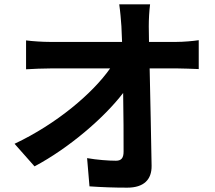

<svg xmlns="http://www.w3.org/2000/svg" viewBox="-20 -821 989 884"><path d="M47 -159 139 -55C297 -139 459 -278 547 -393C549 -290 549 -190 549 -123C549 -94 539 -81 514 -81C480 -81 426 -85 381 -93L392 37C449 41 505 43 566 43C642 43 679 6 678 -58C676 -193 672 -360 669 -506H798C825 -506 863 -504 895 -503V-636C871 -632 824 -628 791 -628H666L665 -700C665 -731 667 -770 671 -801H529C534 -766 537 -729 539 -700C540 -678 541 -654 542 -628H211C177 -628 129 -631 100 -635V-502C135 -504 178 -506 214 -506H487C407 -392 242 -251 47 -159Z"/></svg>

Font: GenEiGothic-pro-Regular
Style: Bold
Weight: 700
Designer: Ryoko NISHIZUKA (kana & ideographs); Paul D. Hunt (Latin, Greek & Cyrillic); Wenlong ZHANG (bopomofo); Sandoll Communica
Foundry: Adobe Systems Incorporated; o_tamon
Version: Version 1.000.140830